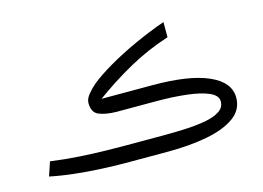

<svg xmlns="http://www.w3.org/2000/svg" viewBox="-79 -689 1138 831"><g transform="rotate(-15 490.5 -273.5)"><path d="M581.5 0H410.2Q395 0 357.4 -0.5Q319.8 -1 269.3 -3.7Q218.8 -6.3 162.8 -12.5Q106.9 -18.6 55.2 -29.3L76.2 -91.8Q140.6 -83 203.9 -79.1Q267.1 -75.2 319.8 -74.2Q372.6 -73.2 405.3 -73.2H581.1Q629.9 -73.2 678.7 -75.4Q727.5 -77.6 768.1 -85Q808.6 -92.3 833 -108.2Q857.4 -124 857.4 -151.4Q857.4 -178.2 820.8 -194.1Q784.2 -210 723.1 -217Q662.1 -224.1 587.9 -224.1H408.7Q362.3 -225.1 332.3 -237.1Q302.2 -249 302.2 -292.5Q302.2 -310.5 318.8 -330.8Q335.4 -351.1 355.5 -367.7Q389.2 -395 444.8 -427.5Q500.5 -460 568.6 -491.2Q636.7 -522.5 706.5 -546.9V-479Q608.9 -447.3 524.4 -399.9Q439.9 -352.5 361.8 -295.4H590.3Q752.9 -295.4 839.6 -257.3Q926.3 -219.2 926.3 -149.9Q926.3 -95.7 880.4 -62.7Q834.5 -29.8 756.3 -14.9Q678.2 0 581.5 0Z"/></g></svg>

Font: Vazir Light FD-UI
Style: Light-FD-UI
Weight: 300
Designer: Saber Rastikerdar
Foundry: Saber Rastikerdar
Version: Version 30.1.0